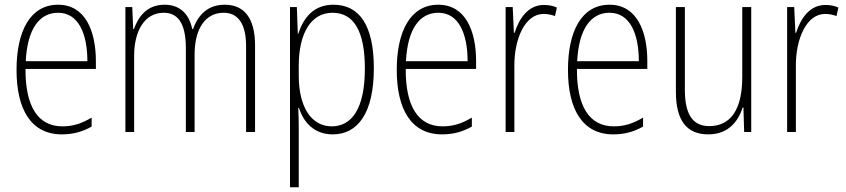

<svg xmlns="http://www.w3.org/2000/svg" viewBox="-20 -625 3581 813"><path d="M226 -605C108 -605 50 -493 50 -329C50 -164 110 -56 242 -56C291 -56 331 -68 368 -89V-127C324 -101 288 -90 244 -90C140 -90 87 -176 88 -333H386V-366C386 -494 341 -605 226 -605ZM226 -571C313 -571 350 -481 350 -366H89C96 -503 147 -571 226 -571Z M932 -605C860 -605 820 -563 797 -502H794C782 -561 746 -605 677 -605C599 -605 565 -551 547 -502H544L540 -595H511V-66H548V-389C548 -492 591 -571 673 -571C728 -571 767 -534 767 -421V-66H804V-394C804 -507 852 -571 927 -571C983 -571 1022 -531 1022 -430V-66H1060V-433C1060 -552 1011 -605 932 -605Z M1392 -605C1306 -605 1264 -547 1243 -482H1241L1237 -595H1208V168H1245V-82C1245 -114 1244 -145 1243 -168H1246C1264 -111 1307 -56 1389 -56C1496 -56 1563 -148 1563 -336C1563 -516 1503 -605 1392 -605ZM1388 -571C1481 -571 1525 -488 1525 -335C1525 -161 1467 -90 1385 -90C1300 -90 1245 -169 1245 -305V-350C1246 -483 1296 -571 1388 -571Z M1836 -605C1718 -605 1660 -493 1660 -329C1660 -164 1720 -56 1852 -56C1901 -56 1941 -68 1978 -89V-127C1934 -101 1898 -90 1854 -90C1750 -90 1697 -176 1698 -333H1996V-366C1996 -494 1951 -605 1836 -605ZM1836 -571C1923 -571 1960 -481 1960 -366H1699C1706 -503 1757 -571 1836 -571Z M2283 -604C2214 -604 2177 -543 2159 -486H2156L2151 -595H2121V-66H2158V-349C2158 -459 2202 -566 2282 -566C2300 -566 2317 -562 2330 -557L2338 -593C2321 -601 2302 -604 2283 -604Z M2561 -605C2443 -605 2385 -493 2385 -329C2385 -164 2445 -56 2577 -56C2626 -56 2666 -68 2703 -89V-127C2659 -101 2623 -90 2579 -90C2475 -90 2422 -176 2423 -333H2721V-366C2721 -494 2676 -605 2561 -605ZM2561 -571C2648 -571 2685 -481 2685 -366H2424C2431 -503 2482 -571 2561 -571Z M3161 -595H3123V-299C3123 -157 3071 -91 2983 -91C2916 -91 2880 -137 2880 -244V-595H2842V-236C2842 -117 2886 -56 2979 -56C3065 -56 3106 -112 3125 -170H3128L3131 -66H3161Z M3475 -604C3406 -604 3369 -543 3351 -486H3348L3343 -595H3313V-66H3350V-349C3350 -459 3394 -566 3474 -566C3492 -566 3509 -562 3522 -557L3530 -593C3513 -601 3494 -604 3475 -604Z"/></svg>

Font: Noto Sans Malayalam UI Condensed ExtraLight
Style: Regular
Weight: 200
Width: 3
Designer: Jelle Bosma - Monotype Design Team
Foundry: Monotype Imaging Inc.
Version: Version 2.104